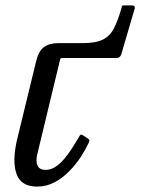

<svg xmlns="http://www.w3.org/2000/svg" viewBox="-20 -680 525 712"><path d="M114 -453Q123 -490.5 142.8 -505.2Q162.5 -520 196 -520H285Q335 -520 361.5 -533.2Q388 -546.5 402.5 -575Q417 -603.5 430 -648Q432 -655 432.2 -657.5Q432.5 -660 440 -660H466Q473 -660 476.5 -658.5Q480 -657 480 -650L430 -479.5Q425.5 -465 413 -465H212.5Q205.5 -465 204.5 -463.2Q203.5 -461.5 202 -455.5L118 -107Q112 -82 119.2 -66Q126.5 -50 149.5 -50Q169.5 -50 187.8 -62.8Q206 -75.5 221.2 -94.5Q236.5 -113.5 248.5 -132.5Q260.5 -151.5 268 -164Q272 -171 276 -177.5Q280 -184 288 -178L305.5 -166.5Q311.5 -162 311.8 -159.8Q312 -157.5 307.5 -147.5Q297.5 -126 280 -98.8Q262.5 -71.5 238 -46.2Q213.5 -21 183.2 -4.5Q153 12 117.5 12Q58.5 12 41.5 -34.5Q24.5 -81 43 -161Z"/></svg>

Font: Besley
Style: Italic
Weight: 400
Italic angle: -13°
Designer: Owen Earl
Foundry: indestructible type*
Version: Version 4.000; ttfautohint (v1.8.4.7-5d5b)